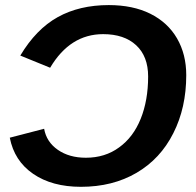

<svg xmlns="http://www.w3.org/2000/svg" viewBox="-20 -718 762 748"><path d="M59.1 -501.5Q120.6 -604.5 205.1 -651.4Q289.6 -698.2 403.8 -698.2Q497.6 -698.2 565.4 -664.6Q633.8 -630.4 669.7 -568.4Q705.6 -506.3 705.6 -425.3Q705.6 -298.3 655.3 -199.2Q605 -99.1 512 -44.7Q418.9 9.8 295.4 9.8Q182.6 9.8 109.1 -40.8Q35.6 -91.3 18.1 -181.6L151.9 -216.3Q161.1 -165 205.3 -134.3Q249.5 -103.5 314.5 -103.5Q389.2 -103.5 443.8 -143.6Q499 -183.1 528.1 -255.1Q557.1 -327.1 557.1 -419.9Q557.1 -498.5 510.5 -541.7Q463.9 -585 381.8 -585Q252.9 -585 175.3 -454.1Z"/></svg>

Font: Arimo
Style: Bold Italic
Weight: 700
Italic angle: -12°
Designer: Steve Matteson
Foundry: Monotype Imaging Inc.
Version: Version 1.33